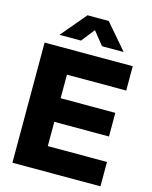

<svg xmlns="http://www.w3.org/2000/svg" viewBox="-137 -1035 890 1123"><g transform="rotate(15 308.5 -473.5)"><path d="M49.3 0V-727.5H583V-580.1H224.1V-437.5H555.2V-294.4H224.1V-147.5H582.5V0ZM252 -793.9H122.6V-794.9L250.5 -946.8H378.9L509.3 -794.9V-793.9H379.4L314.9 -874Z"/></g></svg>

Font: Inter 28pt ExtraBold
Style: Regular
Weight: 800
Designer: Rasmus Andersson
Foundry: rsms
Version: Version 4.001;git-66647c0bb